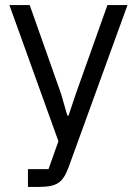

<svg xmlns="http://www.w3.org/2000/svg" viewBox="-20 -536 539 756"><path d="M278 -165 250 -81H245L221 -165L97 -516H17L210 20L171 130H90V200H131C207 200 228 182 251 120L482 -516H403Z"/></svg>

Font: IBM Plex Devanagari
Style: Regular
Weight: 400
Designer: Mike Abbink, Paul van der Laan, Pieter van Rosmalen, Erin McLaughlin
Foundry: Bold Monday
Version: Version 1.0